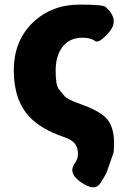

<svg xmlns="http://www.w3.org/2000/svg" viewBox="-20 -603 553 835"><path d="M334 191Q276 152 303 111Q306 107 312.5 95Q319 83 319 66Q319 38 305 21Q291 4 258 -7Q159 -41 110 -93Q40 -166 40 -296.5Q40 -427 125 -507Q206 -583 327 -583Q428 -583 439 -573Q501 -518 455 -464Q410 -411 392.5 -425Q375 -439 338 -439Q283 -439 252.5 -400Q222 -361 222 -296Q222 -231 236 -215Q250 -199 261 -185Q272 -171 331 -150Q415 -120 444 -87Q476 -51 476 19Q476 53 473 63Q459 103 445 143Q438 161 415 195.5Q392 230 334 191Z"/></svg>

Font: Resource Han Rounded KR Heavy
Style: Regular
Weight: 900
Designer: Cyano Hao (round all glyphs); Ryoko NISHIZUKA 西塚涼子 (kana, bopomofo & ideographs); Paul D. Hunt (Latin, Greek & Cyrillic)
Foundry: Cyano Hao
Version: 0.990